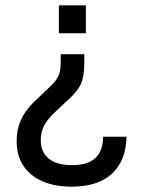

<svg xmlns="http://www.w3.org/2000/svg" viewBox="-20 -532 525 715"><path d="M199.2 -512.2H299.8V-408.2H199.2ZM42 -5.9Q42 -47.9 56.6 -82.5Q71.3 -117.2 104 -149.9L168.9 -211.9Q191.9 -233.9 198.7 -251.5Q206.1 -269.5 206.1 -300.8V-330.1H293.9V-296.9Q293.9 -251 283.2 -223.6Q272.5 -196.3 238.8 -165L183.1 -112.8Q155.3 -85.9 143.6 -63Q131.8 -40 131.8 -9.8Q131.8 34.7 162.1 59.1Q191.9 83 249 83Q363.8 83 363.8 -22.9H451.2Q449.2 66.9 396.5 115.2Q344.2 163.1 247.1 163.1Q151.4 163.1 96.7 118.2Q42 73.2 42 -5.9Z"/></svg>

Font: D-DIN Exp
Style: Regular
Weight: 400
Width: 7
Designer: Charles Nix
Foundry: Datto Inc.
Version: Version 1.00